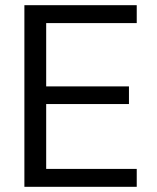

<svg xmlns="http://www.w3.org/2000/svg" viewBox="-20 -720 604 740"><path d="M74 0V-700H507V-631H158V-387H477V-319H158V-69H507V0Z"/></svg>

Font: DM Sans 24pt
Style: Regular
Weight: 400
Designer: Colophon Foundry, Jonny Pinhorn
Foundry: Colophon Foundry
Version: Version 4.004;gftools[0.9.30]